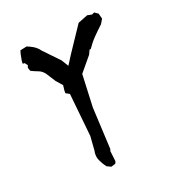

<svg xmlns="http://www.w3.org/2000/svg" viewBox="-125 -763 752 851"><g transform="rotate(-20 251.5 -337.0)"><path d="M206.5 -78.1Q206.5 -86.4 208.5 -95.2L213.4 -163.1L192.4 -368.7L174.3 -378.9V-390.1L177.2 -416L151.9 -444.8L123.5 -489.3Q110.8 -505.4 95 -511Q79.1 -516.6 62 -525.4L56.6 -541L60.5 -552.7L50.3 -565.9H41.5V-577.1V-577.6L47.4 -608.9L52.2 -625.5L83.5 -632.3Q114.3 -620.1 128.4 -606Q134.3 -600.6 139.2 -593.3L208.5 -521L228.5 -488.3Q253.9 -529.3 280.5 -568.4Q307.1 -607.4 336.4 -651.9L383.3 -670.4L404.8 -666L416.5 -671.4L433.6 -659.7L440.4 -633.8L427.2 -611.8Q405.3 -591.8 385 -571Q364.7 -550.3 346.7 -523.9H341.3L331.5 -502.9L273.9 -433.6L267.1 -278.3L276.9 -78.1L273.9 -69.8L279.8 -19.5L275.4 -9.3L254.4 -2.9L234.9 -12.2Q226.1 -23.9 220.9 -33.2Q215.8 -42.5 212.9 -48.8Q206.5 -62.5 206.5 -78.1Z"/></g></svg>

Font: Bakudai
Style: Medium
Weight: 500
Version: Version 1.48